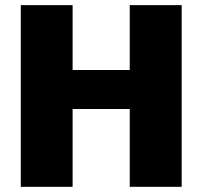

<svg xmlns="http://www.w3.org/2000/svg" viewBox="-20 -720 780 740"><path d="M480 -700.2H680.2V0H480V-299.8H259.8V0H60.1V-700.2H259.8V-450.2H480Z"/></svg>

Font: Fivo Sans Heavy
Style: Regular
Weight: 900
Designer: Alexander Slobzheninov
Foundry: Alexander Slobzheninov
Version: 1.0